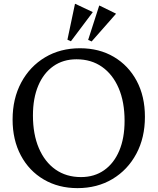

<svg xmlns="http://www.w3.org/2000/svg" viewBox="-20 -955 813 991"><path d="M380 16Q282 16 206 -28.5Q130 -73 87.5 -153Q45 -233 45 -338Q45 -446 89.5 -529Q134 -612 212.5 -659Q291 -706 393 -706Q492 -706 567.5 -661.5Q643 -617 685.5 -537.5Q728 -458 728 -352Q728 -244 683.5 -161Q639 -78 560.5 -31Q482 16 380 16ZM398 -41Q467 -41 517.5 -76.5Q568 -112 595.5 -177Q623 -242 623 -331Q623 -429 592.5 -500Q562 -571 506.5 -610Q451 -649 375 -649Q306 -649 255.5 -613.5Q205 -578 177.5 -513Q150 -448 150 -359Q150 -262 180.5 -190.5Q211 -119 266.5 -80Q322 -41 398 -41ZM346 -742 328 -750 367 -935H369L458 -893V-891ZM453 -741 435 -749 492 -926H494L578 -885V-883Z"/></svg>

Font: Platypi Light
Style: Regular
Weight: 300
Designer: David Sargent
Foundry: Bolt Cutter Type
Version: Version 1.200